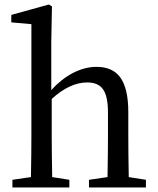

<svg xmlns="http://www.w3.org/2000/svg" viewBox="-20 -830 700 850"><path d="M35 0V-34L117 -46Q119 -158 119 -230V-723L30 -731V-764L196 -810L210 -802L207 -646V-431Q249 -478 301 -506Q355 -534 407 -534Q478 -534 512 -488Q548 -439 548 -334V-230Q548 -156 550 -46L626 -34V0H374V-34L456 -46Q458 -156 458 -230V-332Q458 -406 435 -436Q414 -465 366 -465Q289 -465 209 -392V-230Q209 -158 211 -46L287 -34V0Z"/></svg>

Font: GenRyuMin TW M
Style: Regular
Weight: 500
Version: Version 1.501;PS 1;hotconv 16.6.51;makeotf.lib2.5.65220